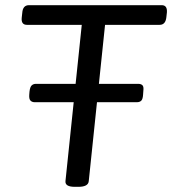

<svg xmlns="http://www.w3.org/2000/svg" viewBox="-20 -720 665 742"><path d="M269 2Q231 2 233 -20L296 -624H84Q61 -624 64 -652L66 -670Q68 -700 92 -700H605Q627 -700 625 -672L623 -654Q620 -624 597 -624H386L323 -20Q321 2 283 2ZM114 -325Q104 -325 98 -331Q92 -337 93 -353L94 -366Q96 -384 102.5 -390Q109 -396 119 -396H514Q525 -396 530.5 -390.5Q536 -385 534 -369L533 -355Q532 -337 526 -331Q520 -325 509 -325Z"/></svg>

Font: Asap Semi Expanded Semi Expanded Regular
Style: Italic
Weight: 400
Width: 6
Italic angle: -6°
Designer: Pablo Cosgaya
Foundry: Omnibus-Type
Version: Version 3.001; ttfautohint (v1.8.4.7-5d5b)